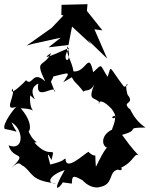

<svg xmlns="http://www.w3.org/2000/svg" viewBox="-23 -866 715 917"><path d="M209 -640 304 -651 321 -739 413 -654 397 -675 489 -586 428 -726 466 -721 392 -814 395 -846 271 -843 270 -795 280 -792 224 -733 104 -648 135 -657 267 -686ZM320 -497C337 -465 331 -485 376 -428C383 -440 410 -424 428 -465C395 -381 425 -406 453 -377C444 -353 442 -418 510 -346C559 -280 485 -304 526 -313C535 -263 461 -191 565 -258C462 -255 448 -169 496 -157C492 -171 478 -158 435 -69C427 -162 446 -97 399 -141C377 -129 290 -45 290 -108C276 -107 296 -100 217 -80C198 -148 205 -133 223 -102C243 -180 221 -97 141 -185C173 -191 133 -168 99 -277C92 -194 164 -249 76 -349C182 -345 113 -303 121 -411C182 -356 90 -434 160 -467C144 -375 245 -471 240 -425C213 -498 219 -462 232 -501C307 -518 318 -530 279 -473ZM320 11C322 -24 322 -33 371 -5C416 43 459 26 449 28C524 17 492 -46 540 -56C578 -39 551 -105 514 -52C618 -74 614 -143 640 -123C633 -132 614 -146 560 -222C654 -247 566 -256 672 -257C604 -300 586 -384 598 -343C552 -385 626 -365 586 -414C565 -493 607 -457 569 -452C493 -551 511 -558 491 -499C451 -560 469 -564 422 -521C400 -626 389 -518 328 -525C320 -577 288 -613 299 -646C329 -544 258 -573 309 -638C194 -586 178 -585 222 -613C185 -539 140 -588 193 -477C131 -535 133 -450 101 -483C97 -475 14 -397 37 -443C52 -407 -12 -330 58 -357C56 -364 -18 -270 0 -250C79 -237 58 -220 32 -282C94 -244 90 -142 18 -172C39 -98 115 -147 32 -64C72 -103 71 -79 90 -72C135 -38 124 -2 248 10C195 13 211 -29 286 -54C220 60 259 36 277 5Z"/></svg>

Font: Charger Distortion
Style: 2
Weight: 400
Designer: Jasper
Foundry: Cannot Into Space Fonts
Version: Version 0.98